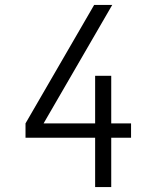

<svg xmlns="http://www.w3.org/2000/svg" viewBox="-20 -755 640 775"><path d="M364 0V-199H83V-257L360 -735H433L156 -257H364V-449H429V-257H509V-199H429V0Z"/></svg>

Font: Iosevka Curly Light Extended
Style: Regular
Weight: 300
Width: 7
Monospace: yes
Designer: Belleve Invis
Foundry: Belleve Invis
Version: Version 11.1.0; ttfautohint (v1.8.3)